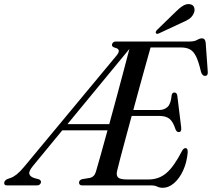

<svg xmlns="http://www.w3.org/2000/svg" viewBox="-74 -902 1030 934"><path d="M663 0H326.5Q310.5 0 310.5 -14Q311 -26.5 326 -30.5L362.5 -36.5Q385 -41 392.5 -66.5Q400.5 -93 415.5 -146.8Q430.5 -200.5 449 -268H229L86.5 -95Q65 -69 68.8 -55.5Q72.5 -42 94 -35.5L116 -29.5Q127.5 -23.5 125 -13.5Q121 0 105 0H-39Q-56.5 0 -53 -16Q-50.5 -25 -38 -31L-22.5 -36.5Q-9 -41 7 -53.5Q23 -66 42.5 -89.5L493.5 -632.5Q517.5 -662 486.5 -669.5Q467.5 -674.5 471 -686.5Q474.5 -700 490.5 -700H848.5Q871.5 -700 884.8 -707.8Q898 -715.5 908.5 -715.5Q924 -715.5 926.5 -695L936.5 -556Q939 -534 925.5 -533Q910 -531 903.5 -553.5Q892.5 -601.5 880 -627Q867.5 -652.5 850 -661.8Q832.5 -671 808 -671H658.5Q649.5 -639.5 636 -591Q622.5 -542.5 606.5 -484.5Q590.5 -426.5 574.5 -367H701.5Q725 -367 741.2 -382Q757.5 -397 761 -439Q764 -452 774 -452Q786.5 -452 788.5 -436.5L807.5 -281.5Q810 -260 796 -259.5Q785.5 -259 780 -272.5Q768 -310 750.5 -324Q733 -338 701.5 -338H566.5Q550.5 -279 536 -225.2Q521.5 -171.5 510.8 -130.8Q500 -90 495.5 -70Q490.5 -49 500.2 -39Q510 -29 543.5 -29H649Q699 -29 735.8 -60.5Q772.5 -92 810.5 -166Q818.5 -181.5 828 -181.5Q840.5 -181.5 839 -160Q835 -112.5 817.2 -73.5Q799.5 -34.5 773.2 -11.5Q747 11.5 717 11.5Q703 11.5 691 5.8Q679 0 663 0ZM254 -298H457.5Q475 -361.5 493 -428.5Q511 -495.5 527.2 -556.5Q543.5 -617.5 555.5 -664ZM778.5 -842.5Q799 -863.5 816.5 -874Q834 -884.5 850 -881.5Q866 -879 870.5 -865.5Q875 -852 869 -838.5Q861.5 -820 845.5 -809.5Q829.5 -799 807 -790L699 -739.5Q687.5 -734.5 684 -741.5Q681.5 -747.5 691 -757.5Z"/></svg>

Font: Fraunces 144pt Soft
Style: Italic
Weight: 400
Italic angle: -16°
Version: Version 1.000;[b76b70a41]